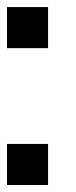

<svg xmlns="http://www.w3.org/2000/svg" viewBox="-20 -528 216 548"><path d="M117.2 0H0V-117.2H117.2ZM117.2 -390.6H0V-507.8H117.2Z"/></svg>

Font: Leporid
Style: Regular
Weight: 400
Designer: GGBotNet
Foundry: GGBotNet
Version: 1.00